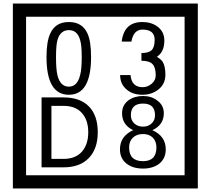

<svg xmlns="http://www.w3.org/2000/svg" viewBox="-20 -980 1195 1090"><path d="M1103 90H53V-960H1103ZM1028 15V-885H128V15ZM497 -656Q497 -442 371 -442Q244 -442 244 -656Q244 -744 265 -789Q294 -855 371 -855Q448 -855 477 -789Q497 -745 497 -656ZM444 -656Q444 -723 435 -752Q420 -809 371 -809Q322 -809 306 -752Q298 -723 298 -656Q298 -587 306 -553Q322 -488 371 -488Q419 -488 435 -554Q444 -587 444 -656ZM919 -556Q919 -504 880.5 -473Q842 -442 789 -442Q734 -442 700 -471Q662 -502 662 -554H721Q727 -485 790 -485Q818 -485 841 -504.5Q864 -524 864 -552Q864 -597 846 -616Q828 -635 783 -635V-679Q825 -679 841.5 -696Q858 -713 858 -754Q858 -812 789 -812Q738 -812 726 -744H671Q684 -855 788 -855Q839 -855 874 -829Q913 -800 913 -750Q913 -685 871 -658Q895 -642 903 -630Q919 -605 919 -556ZM535 -229Q535 -136 484.5 -83Q434 -30 340 -30H216V-427H340Q435 -427 485 -375.5Q535 -324 535 -229ZM481 -229Q481 -298 445 -338.5Q409 -379 341 -379H272V-78H341Q409 -78 445 -119Q481 -160 481 -229ZM921 -132Q921 -79 882 -49Q846 -23 792 -23Q737 -23 701 -49Q661 -79 661 -132Q661 -207 736 -241Q673 -271 673 -337Q673 -384 710 -411Q744 -435 792 -435Q839 -435 872 -410Q910 -383 910 -337Q910 -271 845 -241Q921 -207 921 -132ZM860 -326Q860 -392 792 -392Q723 -392 723 -326Q723 -297 742.5 -279Q762 -261 792 -261Q821 -261 840.5 -279Q860 -297 860 -326ZM868 -143Q868 -178 847.5 -198.5Q827 -219 792 -219Q756 -219 734.5 -198.5Q713 -178 713 -143Q713 -65 792 -65Q868 -65 868 -143Z"/></svg>

Font: Unicode BMP Fallback SIL
Style: Regular
Weight: 400
Foundry: NRSI, SIL International
Version: Version 5.1 Based on Unicode 5.1